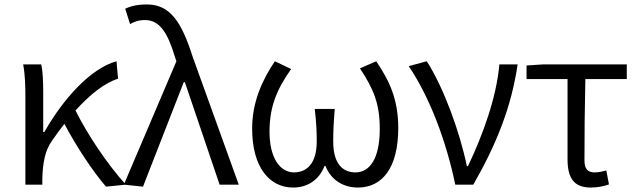

<svg xmlns="http://www.w3.org/2000/svg" viewBox="-20 -829 2862 862"><path d="M456 9 545 0C462 -91 372 -226 319 -333C387 -408 450 -456 510 -476L503 -554C389 -523 265 -388 179 -236H174V-415C174 -462 172 -512 165 -540H84C93 -493 94 -438 94 -395V0H170V-28C172 -97 182 -154 214 -198C233 -225 251 -250 269 -273C322 -173 396 -60 456 9Z M622 9 805 -460H810L966 0H1052L845 -574C796 -728 745 -809 640 -809C595 -809 566 -801 542 -790L564 -721C582 -731 602 -739 631 -739C696 -739 732 -683 764 -578L772 -554L536 0Z M1296 13C1356 13 1411 -17 1437 -84H1441C1468 -17 1525 13 1587 13C1695 13 1768 -74 1768 -254C1768 -382 1729 -466 1669 -554L1596 -522C1657 -430 1685 -364 1685 -250C1685 -117 1640 -55 1576 -55C1524 -55 1476 -87 1476 -194C1476 -239 1478 -282 1483 -340H1393C1400 -282 1402 -239 1402 -194C1402 -90 1353 -55 1300 -55C1237 -55 1190 -120 1190 -238C1190 -353 1225 -431 1287 -519L1214 -554C1156 -468 1112 -369 1112 -252C1112 -75 1192 13 1296 13Z M2024 0H2105C2213 -189 2276 -352 2304 -540H2222C2209 -391 2148 -224 2081 -83H2076C2045 -234 1973 -434 1896 -554L1815 -532C1909 -393 1983 -197 2024 0Z M2633 13C2665 13 2694 6 2714 -1L2702 -64C2685 -59 2667 -55 2650 -55C2619 -55 2604 -70 2604 -109C2604 -224 2605 -348 2608 -474H2794V-540H2420L2344 -535V-474H2528V-115C2528 -31 2555 13 2633 13Z"/></svg>

Font: Noto Sans CJK HK DemiLight
Style: Regular
Weight: 350
Designer: Ryoko NISHIZUKA 西塚涼子 (kana, bopomofo & ideographs); Paul D. Hunt (Latin, Greek & Cyrillic); Sandoll Communications 산돌커뮤니
Foundry: Adobe
Version: Version 2.004;hotconv 1.0.118;makeotfexe 2.5.65603